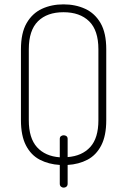

<svg xmlns="http://www.w3.org/2000/svg" viewBox="-20 -751 583 880"><path d="M272 109Q265 109 259.5 104.5Q254 100 254 91V5Q203 2 162.5 -19Q122 -40 99 -84.5Q76 -129 76 -200V-525Q76 -600 102 -645Q128 -690 172 -710.5Q216 -731 271 -731Q326 -731 370.5 -710.5Q415 -690 441 -645Q467 -600 467 -525V-200Q467 -129 444 -84.5Q421 -40 381 -19Q341 2 290 5V91Q290 100 284.5 104.5Q279 109 272 109ZM254 -30V-114Q254 -123 259.5 -127Q265 -131 272 -131Q279 -131 284.5 -127Q290 -123 290 -114V-31Q356 -36 393.5 -77Q431 -118 431 -200V-525Q431 -612 388.5 -653.5Q346 -695 271 -695Q196 -695 154 -653.5Q112 -612 112 -525V-200Q112 -118 149.5 -76.5Q187 -35 254 -30Z"/></svg>

Font: Dosis ExtraLight ExtraLight
Style: Regular
Weight: 250
Version: Version 3.001; ttfautohint (v1.8.2)